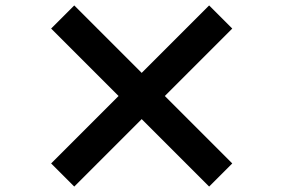

<svg xmlns="http://www.w3.org/2000/svg" viewBox="-20 -735 1040 706"><path d="M749 -49 834 -134 586 -382 834 -630 749 -715 501 -467 253 -715 168 -630 416 -382 168 -134 253 -49 501 -297Z"/></svg>

Font: Noto Sans CJK HK Black
Style: Regular
Weight: 900
Designer: Ryoko NISHIZUKA 西塚涼子 (kana, bopomofo & ideographs); Paul D. Hunt (Latin, Greek & Cyrillic); Sandoll Communications 산돌커뮤니
Foundry: Adobe
Version: Version 2.004;hotconv 1.0.118;makeotfexe 2.5.65603